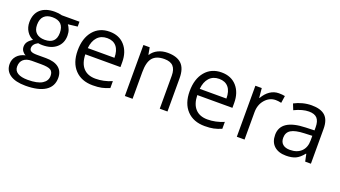

<svg xmlns="http://www.w3.org/2000/svg" viewBox="-63 -1099 3353 1893"><g transform="rotate(20 1614.0 -152.5)"><path d="M523.9 -535.2V-483.9L424.8 -472.2Q438.5 -455.1 449.2 -427.5Q460 -399.9 460 -365.2Q460 -286.6 406.2 -239.7Q352.5 -192.9 258.8 -192.9Q234.9 -192.9 213.9 -196.8Q162.1 -169.4 162.1 -127.9Q162.1 -106 180.2 -95.5Q198.2 -85 242.2 -85H336.9Q423.8 -85 470.5 -48.3Q517.1 -11.7 517.1 58.1Q517.1 147 445.8 193.6Q374.5 240.2 237.8 240.2Q132.8 240.2 75.9 201.2Q19 162.1 19 90.8Q19 42 50.3 6.3Q81.5 -29.3 138.2 -42Q117.7 -51.3 103.8 -70.8Q89.8 -90.3 89.8 -116.2Q89.8 -145.5 105.5 -167.5Q121.1 -189.5 154.8 -210Q113.3 -227.1 87.2 -268.1Q61 -309.1 61 -361.8Q61 -449.7 113.8 -497.3Q166.5 -544.9 263.2 -544.9Q305.2 -544.9 338.9 -535.2ZM97.2 89.8Q97.2 133.3 133.8 155.8Q170.4 178.2 238.8 178.2Q340.8 178.2 389.9 147.7Q439 117.2 439 64.9Q439 21.5 412.1 4.6Q385.3 -12.2 311 -12.2H213.9Q158.7 -12.2 127.9 14.2Q97.2 40.5 97.2 89.8ZM141.1 -363.8Q141.1 -307.6 172.9 -278.8Q204.6 -250 261.2 -250Q379.9 -250 379.9 -365.2Q379.9 -485.8 259.8 -485.8Q202.6 -485.8 171.9 -455.1Q141.1 -424.3 141.1 -363.8Z M859.9 9.8Q741.2 9.8 672.6 -62.5Q604 -134.8 604 -263.2Q604 -392.6 667.7 -468.8Q731.4 -544.9 838.9 -544.9Q939.5 -544.9 998 -478.8Q1056.6 -412.6 1056.6 -304.2V-252.9H688Q690.4 -158.7 735.6 -109.9Q780.8 -61 862.8 -61Q949.2 -61 1033.7 -97.2V-24.9Q990.7 -6.3 952.4 1.7Q914.1 9.8 859.9 9.8ZM837.9 -477.1Q773.4 -477.1 735.1 -435.1Q696.8 -393.1 689.9 -318.8H969.7Q969.7 -395.5 935.5 -436.3Q901.4 -477.1 837.9 -477.1Z M1561 0V-346.2Q1561 -411.6 1531.2 -443.8Q1501.5 -476.1 1438 -476.1Q1354 -476.1 1314.9 -430.7Q1275.9 -385.3 1275.9 -280.8V0H1194.8V-535.2H1260.7L1273.9 -461.9H1277.8Q1302.7 -501.5 1347.7 -523.2Q1392.6 -544.9 1447.8 -544.9Q1544.4 -544.9 1593.3 -498.3Q1642.1 -451.7 1642.1 -349.1V0Z M2034.7 9.8Q1916 9.8 1847.4 -62.5Q1778.8 -134.8 1778.8 -263.2Q1778.8 -392.6 1842.5 -468.8Q1906.2 -544.9 2013.7 -544.9Q2114.3 -544.9 2172.9 -478.8Q2231.4 -412.6 2231.4 -304.2V-252.9H1862.8Q1865.2 -158.7 1910.4 -109.9Q1955.6 -61 2037.6 -61Q2124 -61 2208.5 -97.2V-24.9Q2165.5 -6.3 2127.2 1.7Q2088.9 9.8 2034.7 9.8ZM2012.7 -477.1Q1948.2 -477.1 1909.9 -435.1Q1871.6 -393.1 1864.7 -318.8H2144.5Q2144.5 -395.5 2110.4 -436.3Q2076.2 -477.1 2012.7 -477.1Z M2613.8 -544.9Q2649.4 -544.9 2677.7 -539.1L2666.5 -463.9Q2633.3 -471.2 2607.9 -471.2Q2543 -471.2 2496.8 -418.5Q2450.7 -365.7 2450.7 -287.1V0H2369.6V-535.2H2436.5L2445.8 -436H2449.7Q2479.5 -488.3 2521.5 -516.6Q2563.5 -544.9 2613.8 -544.9Z M3086.9 0 3070.8 -76.2H3066.9Q3026.9 -25.9 2987.1 -8.1Q2947.3 9.8 2887.7 9.8Q2808.1 9.8 2762.9 -31.2Q2717.8 -72.3 2717.8 -147.9Q2717.8 -310.1 2977.1 -317.9L3067.9 -320.8V-354Q3067.9 -417 3040.8 -447Q3013.7 -477.1 2954.1 -477.1Q2887.2 -477.1 2802.7 -436L2777.8 -498Q2817.4 -519.5 2864.5 -531.7Q2911.6 -543.9 2959 -543.9Q3054.7 -543.9 3100.8 -501.5Q3147 -459 3147 -365.2V0ZM2903.8 -57.1Q2979.5 -57.1 3022.7 -98.6Q3065.9 -140.1 3065.9 -214.8V-263.2L2984.9 -259.8Q2888.2 -256.3 2845.5 -229.7Q2802.7 -203.1 2802.7 -147Q2802.7 -103 2829.3 -80.1Q2856 -57.1 2903.8 -57.1Z"/></g></svg>

Font: f01972551
Style: Regular
Weight: 400
Foundry: Ascender Corporation
Version: Version 1.10